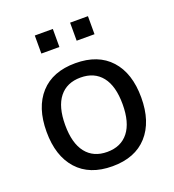

<svg xmlns="http://www.w3.org/2000/svg" viewBox="-132 -819 844 930"><g transform="rotate(-20 290.0 -354.0)"><path d="M290 -523Q407 -523 470.5 -453Q534 -383 534 -258Q534 -133 470.5 -62.5Q407 8 290 8Q173 8 109.5 -62.5Q46 -133 46 -258Q46 -383 109.5 -453Q173 -523 290 -523ZM290 -66Q361 -66 399.5 -115Q438 -164 438 -258Q438 -352 399.5 -400.5Q361 -449 290 -449Q219 -449 180.5 -400.5Q142 -352 142 -258Q142 -164 180.5 -115Q219 -66 290 -66ZM245 -716V-623H152V-716ZM426 -716V-623H334V-716Z"/></g></svg>

Font: Telex
Style: Regular
Weight: 400
Designer: Andres Torresi
Foundry: Andres Torresi
Version: Version 1.100